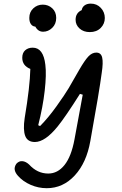

<svg xmlns="http://www.w3.org/2000/svg" viewBox="-20 -802 660 1035"><path d="M232 212.5Q187 212.5 145.5 194.5Q104 176.5 77 146Q62.5 130 59.5 114Q56.5 98 68 81Q82.5 65 100.8 66.8Q119 68.5 136.5 84.5Q181 133.5 240 133.5Q291 133.5 327.8 87.5Q364.5 41.5 381.5 -50.5L426 -291.5L411 -296Q333 -172.5 291 -120.5Q223 -36.5 168 -36.5Q128.5 -36.5 116 -69.2Q103.5 -102 113 -165.5Q141.5 -335.5 143.5 -430.5Q100 -448 100 -490.5Q100 -517 115.8 -531Q131.5 -545 156.5 -545Q214 -545 224.5 -452.5Q231 -401 221 -312.8Q211 -224.5 186 -127L196 -122.5Q239 -165.5 284.5 -229Q330 -292.5 350.5 -327.2Q371 -362 407 -425.5Q436.5 -476.5 456.2 -497.5Q476 -518.5 499 -518.5Q524.5 -518.5 530.8 -491.8Q537 -465 528.5 -410Q516 -313 467 -42Q446.5 75 383 143.8Q319.5 212.5 232 212.5ZM138 -705.5Q138 -737 159.5 -757Q181 -777 210.5 -777Q240.5 -777 261.8 -757.2Q283 -737.5 283 -705.5Q283 -672.5 261.5 -651.8Q240 -631 212.5 -631Q185 -631 170.5 -658.5Q155.5 -659.5 146.8 -671.8Q138 -684 138 -705.5ZM387.5 -695.5Q387.5 -732.5 420.5 -747.5Q423 -763.5 436 -773Q449 -782.5 469.5 -782.5Q502 -782.5 523.5 -759.5Q545 -736.5 545 -705Q545 -673.5 522.8 -651.2Q500.5 -629 464 -629Q430.5 -629 409 -648.2Q387.5 -667.5 387.5 -695.5Z"/></svg>

Font: Monaspace Radon
Style: Regular
Weight: 400
Designer: Riley Cran & the Lettermatic Team
Foundry: Lettermatic
Version: Version 1.000 (Monaspace Radon)